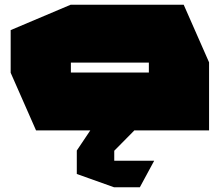

<svg xmlns="http://www.w3.org/2000/svg" viewBox="-20 -550 947 810"><path d="M279 -286V-530H755L862 -287V-286ZM132 0 25 -243V-244H608V0ZM25 -244V-423L278 -530H279V-244ZM608 0V-286H862V0ZM304 86V85L361 0H546V1L462 86ZM461 240 304 184V86H462V240ZM462 240V128H630V129L570 240Z"/></svg>

Font: Foldit Black
Style: Regular
Weight: 900
Version: Version 1.003